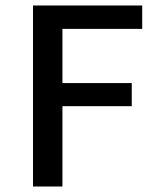

<svg xmlns="http://www.w3.org/2000/svg" viewBox="-20 -678 581 698"><path d="M207 -573V-376H459V-292H207V0H100V-658H497V-573Z"/></svg>

Font: Ysabeau Infant Semibold
Style: Regular
Weight: 600
Designer: Christian Thalmann (Catharsis Fonts)
Version: Version 0.003